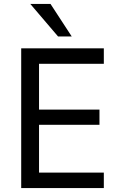

<svg xmlns="http://www.w3.org/2000/svg" viewBox="-20 -949 604 969"><path d="M87 0V-705H504V-627H177V-396H482V-319H177V-78H504V0ZM273 -765 133 -929H235L342 -765Z"/></svg>

Font: Nunito Sans 10pt SemiCondensed Medium
Style: Regular
Weight: 500
Width: 4
Designer: Vernon Adams
Foundry: Vernon Adams
Version: Version 3.101;gftools[0.9.27]